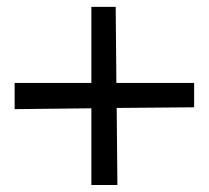

<svg xmlns="http://www.w3.org/2000/svg" viewBox="-20 -531 600 551"><path d="M314.9 -221.2 316.9 0H242.2V-220.2L22 -217.8V-293H242.2V-511.2H312L314 -293H537.1V-223.1Z"/></svg>

Font: Sura
Style: Regular
Weight: 400
Designer: Carolina Giovagnoli
Foundry: Huerta Tipografica
Version: Version 1.003;PS 001.002;hotconv 1.0.70;makeotf.lib2.5.58329